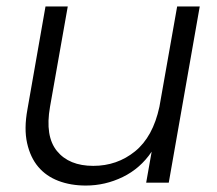

<svg xmlns="http://www.w3.org/2000/svg" viewBox="-20 -566 673 595"><path d="M503 0H433L450 -96Q415 -44 360.5 -17.5Q306 9 246 9Q199 9 161 -5.5Q123 -20 98.5 -49Q74 -78 64 -122.5Q54 -167 65 -227L121 -546H190L135 -235Q119 -144 156.5 -98Q194 -52 269 -52Q343 -52 398.5 -97Q454 -142 474 -235L529 -546H599Z"/></svg>

Font: SVN-Poppins Light
Style: Italic
Weight: 300
Italic angle: -10°
Designer: Ninad Kale (Devanagari), Jonny Pinhorn (Latin)
Foundry: Indian Type Foundry
Version: Version 3.002 2017; ttfautohint (v1.8.3)